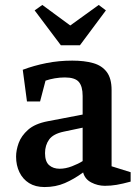

<svg xmlns="http://www.w3.org/2000/svg" viewBox="-20 -746 563 776"><path d="M160 10Q123 10 97.5 -6Q72 -22 58.5 -50Q45 -78 45 -113Q45 -139 55.5 -168Q66 -197 93.5 -221.5Q121 -246 173 -256L314 -283V-358Q314 -397 298.5 -415Q283 -433 242 -433Q222 -433 201.5 -429.5Q181 -426 164 -420L142 -336H89L72 -464Q117 -481 167.5 -491Q218 -501 272 -501Q321 -501 356.5 -491Q392 -481 411.5 -455Q431 -429 431 -382V-74L508 -50V-12Q475 -3 451.5 1Q428 5 404 5Q375 5 349 -8.5Q323 -22 316 -49Q279 -22 242 -6Q205 10 160 10ZM221 -64Q245 -64 271 -74Q297 -84 314 -95V-230L238 -214Q195 -205 178.5 -182Q162 -159 162 -127Q162 -93 178.5 -78.5Q195 -64 221 -64ZM226 -563 120 -704 151 -726 264 -643 379 -726 408 -704 303 -563Z"/></svg>

Font: Manuale SemiBold
Style: Regular
Weight: 600
Version: Version 1.002